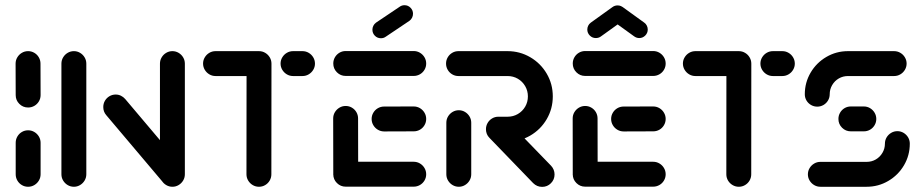

<svg xmlns="http://www.w3.org/2000/svg" viewBox="-20 -714 3531 734"><path d="M87.4 0Q74.4 0 63.5 -6.5Q52.6 -13 46.3 -23.9Q40 -34.8 40 -47.8V-168.1Q40 -181.1 46.3 -192Q52.6 -203 63.5 -209.4Q74.4 -215.9 87.4 -215.9Q100.4 -215.9 111.3 -209.4Q122.2 -203 128.7 -192Q135.2 -181.1 135.2 -168.1V-47.8Q135.2 -34.8 128.7 -23.9Q122.2 -13 111.3 -6.5Q100.4 0 87.4 0ZM87.4 -303Q67.8 -303 53.9 -316.9Q40 -330.7 40 -350.4L39.6 -470.7Q39.6 -483.7 46.1 -494.6Q52.6 -505.6 63.5 -512Q74.4 -518.5 87.4 -518.5Q100.4 -518.5 111.3 -512Q122.2 -505.6 128.5 -494.6Q134.8 -483.7 134.8 -470.7L135.2 -350.4Q135.2 -337.4 128.7 -326.5Q122.2 -315.6 111.3 -309.3Q100.4 -303 87.4 -303Z M262.6 0Q249.6 0 238.7 -6.5Q227.8 -13 221.3 -23.9Q214.8 -34.8 214.8 -47.8V-470.7Q214.8 -483.7 221.3 -494.6Q227.8 -505.6 238.7 -512Q249.6 -518.5 262.6 -518.5Q275.2 -518.5 286.1 -512Q297 -505.6 303.5 -494.6Q310 -483.7 310 -470.7V-47.8Q310 -34.8 303.5 -23.9Q297 -13 286.1 -6.5Q275.2 0 262.6 0ZM374.8 -304.8Q374.8 -317.8 381.1 -328.7Q387.4 -339.6 398.3 -346.1Q409.3 -352.6 422.2 -352.6Q433 -352.6 442.4 -348Q451.9 -343.3 458.5 -335.6L678.9 -74.8L606.3 -13.3L385.9 -274.1Q374.8 -287 374.8 -304.8ZM639.3 0Q626.3 0 615.4 -6.5Q604.4 -13 598 -23.9Q591.5 -34.8 591.5 -47.8V-470.7Q591.5 -483.7 598 -494.6Q604.4 -505.6 615.4 -512Q626.3 -518.5 638.9 -518.5Q651.9 -518.5 662.8 -512Q673.7 -505.6 680.2 -494.6Q686.7 -483.7 686.7 -470.7V-47.8Q686.7 -34.8 680.2 -23.9Q673.7 -13 662.8 -6.5Q651.9 0 639.3 0Z M1017.8 -470.4 1017.4 -47.8Q1017.4 -34.8 1011.1 -23.9Q1004.8 -13 993.9 -6.5Q983 0 970 0Q957 0 946.1 -6.5Q935.2 -13 928.7 -23.9Q922.2 -34.8 922.2 -47.8L922.6 -470.4ZM756.3 -471.1Q756.3 -483.7 762.8 -494.6Q769.3 -505.6 780.2 -512Q791.1 -518.5 804.1 -518.5H970Q983 -518.5 993.9 -512Q1004.8 -505.6 1011.3 -494.6Q1017.8 -483.7 1017.8 -470.7Q1017.8 -458.1 1011.3 -447.2Q1004.8 -436.3 993.9 -429.8Q983 -423.3 970 -423.3H804.1Q791.1 -423.3 780.2 -429.8Q769.3 -436.3 762.8 -447.2Q756.3 -458.1 756.3 -471.1ZM1052.6 -471.1Q1052.6 -483.7 1059.1 -494.6Q1065.6 -505.6 1076.5 -512Q1087.4 -518.5 1100.4 -518.5H1136.3Q1149.3 -518.5 1160.2 -512Q1171.1 -505.6 1177.6 -494.6Q1184.1 -483.7 1184.1 -470.7Q1184.1 -458.1 1177.6 -447.2Q1171.1 -436.3 1160.2 -429.8Q1149.3 -423.3 1136.3 -423.3H1100.4Q1087.4 -423.3 1076.5 -429.8Q1065.6 -436.3 1059.1 -447.2Q1052.6 -458.1 1052.6 -471.1Z M1254.1 -44.8 1253.7 -261.1Q1253.7 -274.1 1260.2 -285Q1266.7 -295.9 1277.6 -302.4Q1288.5 -308.9 1301.5 -308.9Q1314.4 -308.9 1325.4 -302.4Q1336.3 -295.9 1342.6 -285Q1348.9 -274.1 1348.9 -261.1L1349.3 -44.8ZM1609.3 -47.8Q1609.3 -34.8 1602.8 -23.9Q1596.3 -13 1585.4 -6.7Q1574.4 -0.4 1561.5 -0.4H1301.5Q1281.9 -0.4 1268 -14.3Q1254.1 -28.1 1254.1 -47.8Q1254.1 -60.7 1260.4 -71.7Q1266.7 -82.6 1277.6 -89.1Q1288.5 -95.6 1301.5 -95.6H1561.5Q1574.4 -95.6 1585.4 -89.1Q1596.3 -82.6 1602.8 -71.7Q1609.3 -60.7 1609.3 -47.8ZM1400.7 -259.3Q1400.7 -272.2 1407.2 -283.1Q1413.7 -294.1 1424.6 -300.4Q1435.6 -306.7 1448.5 -306.7L1561.5 -307Q1574.4 -307 1585.4 -300.6Q1596.3 -294.1 1602.8 -283.1Q1609.3 -272.2 1609.3 -259.3Q1609.3 -246.3 1602.8 -235.4Q1596.3 -224.4 1585.4 -218.1Q1574.4 -211.9 1561.5 -211.9L1448.5 -211.5Q1435.6 -211.5 1424.6 -218Q1413.7 -224.4 1407.2 -235.4Q1400.7 -246.3 1400.7 -259.3ZM1254.1 -471.1Q1254.1 -484.1 1260.4 -495Q1266.7 -505.9 1277.6 -512.4Q1288.5 -518.9 1301.5 -518.9H1561.5Q1574.4 -518.9 1585.4 -512.4Q1596.3 -505.9 1602.8 -495Q1609.3 -484.1 1609.3 -471.1Q1609.3 -458.1 1602.8 -447.2Q1596.3 -436.3 1585.4 -430Q1574.4 -423.7 1561.5 -423.7H1301.5Q1281.9 -423.7 1268 -437.6Q1254.1 -451.5 1254.1 -471.1ZM1436.3 -567.8Q1422.6 -567.8 1413.1 -577.4Q1403.7 -587 1403.7 -600.4Q1403.7 -608.5 1407.4 -615.7Q1411.1 -623 1417.4 -627.4L1507.8 -688.1Q1515.9 -694.1 1526.3 -694.1Q1540 -694.1 1549.4 -684.4Q1558.9 -674.8 1558.9 -661.5Q1558.9 -653.3 1555.2 -646.1Q1551.5 -638.9 1545.2 -634.4L1454.8 -573.7Q1446.7 -567.8 1436.3 -567.8Z M1734.1 0Q1721.1 0 1710.2 -6.5Q1699.3 -13 1692.8 -23.9Q1686.3 -34.8 1686.3 -47.8V-244.8Q1686.3 -257.8 1692.8 -268.7Q1699.3 -279.6 1710.2 -286.1Q1721.1 -292.6 1734.1 -292.6Q1746.7 -292.6 1757.6 -286.1Q1768.5 -279.6 1775 -268.7Q1781.5 -257.8 1781.5 -244.8V-47.8Q1781.5 -34.8 1775 -23.9Q1768.5 -13 1757.6 -6.5Q1746.7 0 1734.1 0ZM2100 -47Q2100 -27.4 2086.1 -13.5Q2072.2 0.4 2052.6 0.4Q2032.6 0.4 2018.1 -14.1L1851.1 -187Q1837.8 -200.4 1837.8 -220Q1837.8 -233 1844.1 -243.9Q1850.4 -254.8 1861.3 -261.3Q1872.2 -267.8 1885.2 -267.8Q1894.8 -267.8 1903.7 -263.9Q1912.6 -260 1919.3 -253L2086.7 -80.4Q2093 -73.7 2096.5 -65.2Q2100 -56.7 2100 -47ZM1837.8 -220.4Q1837.8 -233 1844.1 -243.9Q1850.4 -254.8 1861.3 -261.3Q1872.2 -267.8 1885.2 -267.8H1920.4Q1941.9 -267.8 1959.6 -278.1Q1977.4 -288.5 1987.8 -306.3Q1998.1 -324.1 1998.1 -345.6Q1998.1 -366.7 1987.8 -384.6Q1977.4 -402.6 1959.6 -413Q1941.9 -423.3 1920.4 -423.3H1732.6Q1719.6 -423.3 1708.7 -429.8Q1697.8 -436.3 1691.5 -447.2Q1685.2 -458.1 1685.2 -471.1Q1685.2 -483.7 1691.5 -494.6Q1697.8 -505.6 1708.7 -512Q1719.6 -518.5 1732.6 -518.5H1920.4Q1967.4 -518.5 2007.2 -495.2Q2047 -471.9 2070.2 -432.2Q2093.3 -392.6 2093.3 -345.6Q2093.3 -298.5 2070.2 -258.7Q2047 -218.9 2007.2 -195.7Q1967.4 -172.6 1920.4 -172.6H1885.2Q1872.2 -172.6 1861.3 -179.1Q1850.4 -185.6 1844.1 -196.5Q1837.8 -207.4 1837.8 -220.4Z M2169.6 -44.8 2169.3 -261.1Q2169.3 -274.1 2175.7 -285Q2182.2 -295.9 2193.1 -302.4Q2204.1 -308.9 2217 -308.9Q2230 -308.9 2240.9 -302.4Q2251.9 -295.9 2258.1 -285Q2264.4 -274.1 2264.4 -261.1L2264.8 -44.8ZM2524.8 -47.8Q2524.8 -34.8 2518.3 -23.9Q2511.9 -13 2500.9 -6.7Q2490 -0.4 2477 -0.4H2217Q2197.4 -0.4 2183.5 -14.3Q2169.6 -28.1 2169.6 -47.8Q2169.6 -60.7 2175.9 -71.7Q2182.2 -82.6 2193.1 -89.1Q2204.1 -95.6 2217 -95.6H2477Q2490 -95.6 2500.9 -89.1Q2511.9 -82.6 2518.3 -71.7Q2524.8 -60.7 2524.8 -47.8ZM2316.3 -259.3Q2316.3 -272.2 2322.8 -283.1Q2329.3 -294.1 2340.2 -300.4Q2351.1 -306.7 2364.1 -306.7L2477 -307Q2490 -307 2500.9 -300.6Q2511.9 -294.1 2518.3 -283.1Q2524.8 -272.2 2524.8 -259.3Q2524.8 -246.3 2518.3 -235.4Q2511.9 -224.4 2500.9 -218.1Q2490 -211.9 2477 -211.9L2364.1 -211.5Q2351.1 -211.5 2340.2 -218Q2329.3 -224.4 2322.8 -235.4Q2316.3 -246.3 2316.3 -259.3ZM2169.6 -471.1Q2169.6 -484.1 2175.9 -495Q2182.2 -505.9 2193.1 -512.4Q2204.1 -518.9 2217 -518.9H2477Q2490 -518.9 2500.9 -512.4Q2511.9 -505.9 2518.3 -495Q2524.8 -484.1 2524.8 -471.1Q2524.8 -458.1 2518.3 -447.2Q2511.9 -436.3 2500.9 -430Q2490 -423.7 2477 -423.7H2217Q2197.4 -423.7 2183.5 -437.6Q2169.6 -451.5 2169.6 -471.1ZM2341.1 -693.3Q2354.4 -693.3 2364.1 -683.7Q2373.7 -674.1 2373.7 -660.7Q2373.7 -653 2370.2 -645.9Q2366.7 -638.9 2360.4 -634.4L2277.4 -574.8Q2268.9 -568.5 2257.8 -568.5Q2244.4 -568.5 2234.8 -578.1Q2225.2 -587.8 2225.2 -601.1Q2225.2 -608.9 2228.7 -615.9Q2232.2 -623 2238.5 -627.4L2321.5 -687Q2330 -693.3 2341.1 -693.3ZM2360 -687.4 2443 -627.4Q2449.3 -623 2452.8 -615.9Q2456.3 -608.9 2456.3 -601.1Q2456.3 -587.8 2446.7 -578.1Q2437 -568.5 2423.7 -568.5Q2413.3 -568.5 2404.1 -575.2L2321.5 -634.8Z M2852.2 -470.4 2851.9 -47.8Q2851.9 -34.8 2845.6 -23.9Q2839.3 -13 2828.3 -6.5Q2817.4 0 2804.4 0Q2791.5 0 2780.6 -6.5Q2769.6 -13 2763.1 -23.9Q2756.7 -34.8 2756.7 -47.8L2757 -470.4ZM2590.7 -471.1Q2590.7 -483.7 2597.2 -494.6Q2603.7 -505.6 2614.6 -512Q2625.6 -518.5 2638.5 -518.5H2804.4Q2817.4 -518.5 2828.3 -512Q2839.3 -505.6 2845.7 -494.6Q2852.2 -483.7 2852.2 -470.7Q2852.2 -458.1 2845.7 -447.2Q2839.3 -436.3 2828.3 -429.8Q2817.4 -423.3 2804.4 -423.3H2638.5Q2625.6 -423.3 2614.6 -429.8Q2603.7 -436.3 2597.2 -447.2Q2590.7 -458.1 2590.7 -471.1ZM2887 -471.1Q2887 -483.7 2893.5 -494.6Q2900 -505.6 2910.9 -512Q2921.9 -518.5 2934.8 -518.5H2970.7Q2983.7 -518.5 2994.6 -512Q3005.6 -505.6 3012 -494.6Q3018.5 -483.7 3018.5 -470.7Q3018.5 -458.1 3012 -447.2Q3005.6 -436.3 2994.6 -429.8Q2983.7 -423.3 2970.7 -423.3H2934.8Q2921.9 -423.3 2910.9 -429.8Q2900 -436.3 2893.5 -447.2Q2887 -458.1 2887 -471.1Z M3410.7 -212.6Q3423.3 -212.6 3434.3 -206.1Q3445.2 -199.6 3451.7 -188.7Q3458.1 -177.8 3458.1 -164.8Q3458.1 -120 3435.9 -82.2Q3413.7 -44.4 3375.7 -22.2Q3337.8 0 3293 0H3116.3Q3103.3 0 3092.4 -6.5Q3081.5 -13 3075 -23.9Q3068.5 -34.8 3068.5 -47.4Q3068.5 -60.4 3075 -71.3Q3081.5 -82.2 3092.4 -88.7Q3103.3 -95.2 3116.3 -95.2H3293Q3312.2 -95.2 3328.1 -104.4Q3344.1 -113.7 3353.5 -129.8Q3363 -145.9 3363 -164.8Q3363 -177.8 3369.4 -188.7Q3375.9 -199.6 3386.9 -206.1Q3397.8 -212.6 3410.7 -212.6ZM3330 -259.3Q3330 -246.3 3323.5 -235.4Q3317 -224.4 3306.1 -218.1Q3295.2 -211.9 3282.2 -211.9H3232.6Q3213 -211.9 3199.1 -225.7Q3185.2 -239.6 3185.2 -259.3Q3185.2 -272.2 3191.5 -283.1Q3197.8 -294.1 3208.7 -300.6Q3219.6 -307 3232.6 -307H3282.2Q3295.2 -307 3306.1 -300.6Q3317 -294.1 3323.5 -283.1Q3330 -272.2 3330 -259.3ZM3104.4 -306.3Q3091.5 -306.3 3080.6 -312.6Q3069.6 -318.9 3063.1 -329.8Q3056.7 -340.7 3056.7 -353.7Q3056.7 -398.5 3078.9 -436.3Q3101.1 -474.1 3139.1 -496.3Q3177 -518.5 3221.9 -518.5H3398.1Q3411.1 -518.5 3422 -512Q3433 -505.6 3439.4 -494.6Q3445.9 -483.7 3445.9 -471.1Q3445.9 -458.1 3439.4 -447.2Q3433 -436.3 3422 -429.8Q3411.1 -423.3 3398.1 -423.3H3221.9Q3202.6 -423.3 3186.7 -414.1Q3170.7 -404.8 3161.3 -388.7Q3151.9 -372.6 3151.9 -353.7Q3151.9 -340.7 3145.4 -329.8Q3138.9 -318.9 3128 -312.6Q3117 -306.3 3104.4 -306.3Z"/></svg>

Font: 26F Galaxy Sans Extra Bold
Style: Regular
Weight: 800
Designer: C₂₉H₂₅N₃O₅
Version: Version 1.100